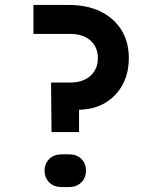

<svg xmlns="http://www.w3.org/2000/svg" viewBox="-20 -750 640 775"><path d="M188 -217 186 -417H265Q315 -417 345 -444Q375 -471 375 -515Q375 -560 345 -586.5Q315 -613 264 -613H115V-730H258Q332 -730 386 -703.5Q440 -677 470 -629Q500 -581 500 -515Q500 -454 474.5 -407.5Q449 -361 404 -334.5Q359 -308 299 -307V-217ZM229 5Q198 5 179 -13.5Q160 -32 160 -61Q160 -90 179 -108.5Q198 -127 229 -127H259Q290 -127 308.5 -108.5Q327 -90 327 -61Q327 -32 308 -13.5Q289 5 258 5Z"/></svg>

Font: NKDuy Mono
Style: Bold
Weight: 700
Monospace: yes
Designer: NKDuy
Foundry: NKDuy
Version: Version 2.251; ttfautohint (v1.8.4.7-5d5b)